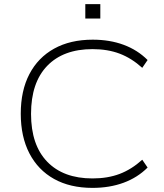

<svg xmlns="http://www.w3.org/2000/svg" viewBox="-20 -906 800 934"><path d="M430 8Q321 8 243 -35.5Q165 -79 123 -160Q81 -241 81 -353Q81 -465 123 -545.5Q165 -626 243.5 -669.5Q322 -713 431 -713Q514 -713 581.5 -688Q649 -663 698 -614L672 -576Q620 -623 562 -645Q504 -667 430 -667Q288 -667 209.5 -585.5Q131 -504 131 -352Q131 -201 209.5 -119.5Q288 -38 430 -38Q504 -38 562 -60Q620 -82 672 -129L698 -91Q649 -42 581 -17Q513 8 430 8ZM395 -816V-886H468V-816Z"/></svg>

Font: Nunito Sans 10pt SemiExpanded ExtraLight
Style: Regular
Weight: 250
Width: 6
Designer: Vernon Adams
Foundry: Vernon Adams
Version: Version 3.101;gftools[0.9.27]